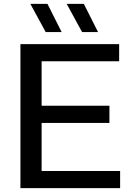

<svg xmlns="http://www.w3.org/2000/svg" viewBox="-20 -967 680 987"><path d="M85 0V-740H592.5V-652H194V-88H597.5V0ZM146 -335V-423.5H542.5V-335ZM402 -802 323 -947H411L484 -802ZM215 -802 136 -947H224L297 -802Z"/></svg>

Font: Encode Sans SC SemiExpanded Medium
Style: Regular
Weight: 500
Width: 6
Designer: Multiple Designers
Foundry: Impallari Type
Version: Version 3.002